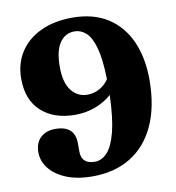

<svg xmlns="http://www.w3.org/2000/svg" viewBox="-82 -792 812 884"><g transform="rotate(-10 324.0 -350.0)"><path d="M281 18Q208.5 18 157.5 -3.2Q106.5 -24.5 79.8 -59Q53 -93.5 53 -133.5Q53 -178 78.8 -202.5Q104.5 -227 148 -227Q239.5 -227 239.5 -143V-106Q239.5 -46.5 302.5 -46.5Q334.5 -46.5 360.5 -74.5Q386.5 -102.5 402.8 -166.2Q419 -230 422.5 -337.5Q391.5 -309.5 347 -292.2Q302.5 -275 251 -275Q151.5 -275 92.8 -328.8Q34 -382.5 34 -481Q34 -551.5 68.2 -605Q102.5 -658.5 165.8 -688.2Q229 -718 314.5 -718Q411 -718 478 -675.8Q545 -633.5 580 -556.2Q615 -479 615 -373.5Q614.5 -249 574.2 -161.5Q534 -74 459.2 -28Q384.5 18 281 18ZM218.5 -504Q218.5 -431.5 247.2 -394Q276 -356.5 322.5 -356.5Q353 -356.5 379.8 -371.5Q406.5 -386.5 422.5 -411.5Q420.5 -506 405.5 -558.8Q390.5 -611.5 366.5 -632.8Q342.5 -654 313.5 -654Q270 -654 244.2 -617Q218.5 -580 218.5 -504Z"/></g></svg>

Font: Fraunces 9pt Soft
Style: Bold
Weight: 700
Version: Version 1.000;[b76b70a41]